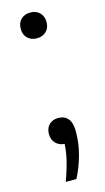

<svg xmlns="http://www.w3.org/2000/svg" viewBox="-113 -588 429 785"><g transform="rotate(-15 102.0 -195.5)"><path d="M63.2 157.7Q80.2 110.9 89.8 70.4Q99.4 29.9 99.4 -11.2L112.5 6.3H101.8Q78.3 6.3 62.7 -8.8Q47.2 -23.8 47.2 -48.6Q47.2 -73.7 61.9 -88.3Q76.7 -102.8 100.3 -102.8Q126.9 -102.8 141.7 -85.4Q156.5 -68 156.5 -31.2Q156.5 20.1 142.9 68.8Q129.3 117.6 108.1 157.7ZM101.8 -439.8Q77.9 -439.8 62.5 -454.4Q47.2 -469.1 47.2 -493.9Q47.2 -519.3 62.3 -534.1Q77.5 -548.9 101.8 -548.9Q126.2 -548.9 141.4 -533.8Q156.5 -518.8 156.5 -493.9Q156.5 -469.5 141.2 -454.6Q125.8 -439.8 101.8 -439.8Z"/></g></svg>

Font: Encode Sans SC Condensed Thin
Style: Regular
Weight: 100
Width: 3
Designer: Multiple Designers
Foundry: Impallari Type
Version: Version 3.002